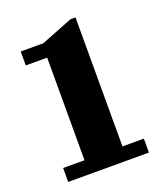

<svg xmlns="http://www.w3.org/2000/svg" viewBox="-115 -673 641 751"><g transform="rotate(-20 205.5 -297.5)"><path d="M134 -543 266 -595H287V-58H376V0H40V-58H129V-485H40V-543Z"/></g></svg>

Font: Bigshot One
Style: Regular
Weight: 400
Designer: Gesine Todt
Foundry: Gesine Todt
Version: Version 1.000